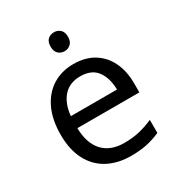

<svg xmlns="http://www.w3.org/2000/svg" viewBox="-176 -855 917 984"><g transform="rotate(-30 282.0 -363.5)"><path d="M292 -546Q361 -546 410.5 -516Q460 -486 486.5 -431.5Q513 -377 513 -304V-251H146Q148 -160 192.5 -112.5Q237 -65 317 -65Q368 -65 407.5 -74.5Q447 -84 489 -102V-25Q448 -7 408 1.5Q368 10 313 10Q237 10 178.5 -21Q120 -52 87.5 -113.5Q55 -175 55 -264Q55 -352 84.5 -415Q114 -478 167.5 -512Q221 -546 292 -546ZM291 -474Q228 -474 191.5 -433.5Q155 -393 148 -321H421Q420 -389 389 -431.5Q358 -474 291 -474ZM288 -737Q308 -737 323.5 -723.5Q339 -710 339 -681Q339 -653 323.5 -639Q308 -625 288 -625Q266 -625 251 -639Q236 -653 236 -681Q236 -710 251 -723.5Q266 -737 288 -737Z"/></g></svg>

Font: Noto IKEA Simplified Chinese
Style: Regular
Weight: 400
Designer: Monotype Design Team
Foundry: Monotype Imaging Inc.
Version: Version 1.100